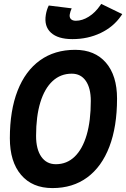

<svg xmlns="http://www.w3.org/2000/svg" viewBox="-20 -960 650 990"><path d="M250.5 9.8Q146.7 9.8 88.8 -58.1Q30.8 -126.1 30.8 -247.1Q30.8 -390.4 70.8 -492.6Q110.8 -594.7 186.3 -648.9Q261.7 -703.1 367.2 -703.1Q469 -703.1 526.3 -636.7Q583.5 -570.2 583.5 -451.7Q583.5 -306.8 543.9 -203.5Q504.4 -100.1 429.9 -45.2Q355.4 9.8 250.5 9.8ZM268.1 -113.3Q324.6 -113.3 364.9 -152.2Q405.3 -191 426.8 -264Q448.2 -336.9 448.2 -439.5Q448.2 -505.8 422.5 -542.9Q396.7 -580.1 350.1 -580.1Q292.4 -580.1 251.2 -542Q210 -503.9 188 -432.2Q166 -360.4 166 -259.3Q166 -190.5 193 -151.9Q220 -113.3 268.1 -113.3ZM353.5 -758.3Q278.8 -758.3 242.7 -791.5Q206.5 -824.7 216.3 -883.8Q220.7 -910.6 231.4 -931.6L349.6 -917Q346.2 -909.2 343.5 -901.4Q340.8 -893.6 339.8 -886.7Q336.9 -871.1 345.2 -862.1Q353.5 -853 371.1 -853Q404.3 -853 437.7 -874Q471.2 -895 496.6 -932.1L502 -939.9L610.4 -887.2L604 -877.9Q565.4 -821.8 499.3 -790Q433.1 -758.3 353.5 -758.3Z"/></svg>

Font: Cascadia Mono NF
Style: Italic
Weight: 400
Italic angle: -10°
Monospace: yes
Designer: Aaron Bell
Foundry: Saja Typeworks
Version: Version 2404.023